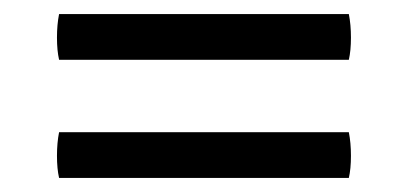

<svg xmlns="http://www.w3.org/2000/svg" viewBox="-20 -448 580 273"><path d="M64 -363Q61 -376 61 -394.5Q61 -413 64 -428H476Q479 -413 479 -394.5Q479 -376 476 -363ZM64 -195Q61 -208 61 -226.5Q61 -245 64 -260H476Q479 -245 479 -226.5Q479 -208 476 -195Z"/></svg>

Font: Signika Negative SC Light
Style: Regular
Weight: 300
Designer: Anna Giedryś
Foundry: Anna Giedryś
Version: Version 2.000; ttfautohint (v1.8.3) -l 8 -r 50 -G 200 -x 9 -